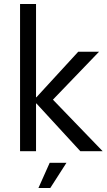

<svg xmlns="http://www.w3.org/2000/svg" viewBox="-20 -760 537 965"><path d="M496 0H383.8L163.1 -239.9H161.1V0H80.8V-739.9H161.1V-271.2H163.1L373.2 -500H477.8L246 -259.1ZM314.1 58.1 232.8 184.8H173.2L229.8 58.1Z"/></svg>

Font: Myanmar KatKuu
Style: Regular
Weight: 400
Designer: Khon Soe Zaw Thu
Foundry: MPUA
Version: Version 1.00 September 13, 2016, initial release